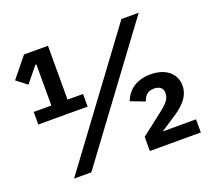

<svg xmlns="http://www.w3.org/2000/svg" viewBox="-119 -850 1101 1002"><g transform="rotate(-20 431.5 -349.0)"><path d="M226 0 743 -698H647L130 0ZM325 -329V-399H239V-698H106L16 -587L74 -542L143 -627H149V-399H51V-329ZM834 -73H649L719 -119C777 -155 828 -198 828 -263C828 -328 777 -375 690 -375C607 -375 560 -332 541 -280L620 -250C628 -277 645 -299 681 -299C708 -299 731 -288 731 -258V-256C731 -225 713 -204 666 -168L551 -79V0H834Z"/></g></svg>

Font: IBM Plex Devanagari Medium
Style: Regular
Weight: 600
Designer: Mike Abbink, Paul van der Laan, Pieter van Rosmalen, Erin McLaughlin
Foundry: Bold Monday
Version: Version 1.0